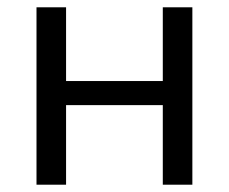

<svg xmlns="http://www.w3.org/2000/svg" viewBox="-20 -506 627 526"><path d="M80 0V-486H161V-284H426V-486H507V0H426V-218H161V0Z"/></svg>

Font: Nunito Sans
Style: Regular
Weight: 400
Designer: Vernon Adams
Foundry: Vernon Adams
Version: Version 3.101; ttfautohint (v1.8.4.7-5d5b);gftools[0.9.27]